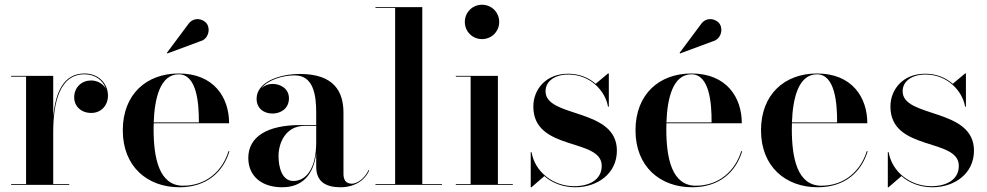

<svg xmlns="http://www.w3.org/2000/svg" viewBox="-20 -780 4166 810"><path d="M27 -3.5V0H272V-3.5H204.5V-221C204.5 -347.5 231.5 -466.5 336.5 -466.5C383 -466.5 415 -440 426.5 -406C415 -426 392 -440.5 364 -440.5C326.5 -440.5 293 -413.5 293 -369C293 -333 321 -303.5 365 -303.5C408 -303.5 435.5 -336.5 435.5 -376.5C435.5 -425 398.5 -470 336.5 -470C248 -470 214 -390 204.5 -288.5V-460H27V-456.5H90V-3.5Z M825 -606C857.5 -614.5 869 -654 853.5 -678.5C840 -700.5 797 -712 773.5 -677L684 -557L686 -554.5ZM948 -142H944C919 -60 851 3.5 752.5 3.5C651 3.5 628 -113.5 628 -235C628 -243.5 628 -252 628.5 -260H946.5C946.5 -369 882.5 -470 734 -470C598 -470 498 -382.5 498 -230C498 -77.5 601.5 10 737 10C853 10 922 -55.5 948 -142ZM734 -466.5C810 -466.5 819.5 -346 819 -263.5H628.5C632 -368 657 -466.5 734 -466.5Z M1248 -252.5C1106 -252.5 1027.5 -202.5 1027.5 -113.5C1027.5 -37.5 1083.5 10 1170 10C1257 10 1302.5 -44 1314 -132.5V-76.5C1314 -8.5 1361 10 1417 10C1473 10 1519 -17.5 1537.5 -61L1535 -63C1518 -25.5 1485.5 -5 1464.5 -5C1437 -5 1429 -24 1429 -47V-304.5C1429 -392 1390.5 -468 1245.5 -468C1154.5 -468 1062.5 -432 1062.5 -363.5C1062.5 -324 1091.5 -301 1129.5 -301C1164.5 -301 1199 -322 1199 -365.5C1199 -404.5 1165.5 -426 1129.5 -426C1112 -426 1095.5 -419.5 1083 -408C1111.5 -443.5 1172.5 -462 1223.5 -462C1303.5 -462 1314 -376.5 1314 -304.5V-252.5ZM1217.5 -16.5C1170 -16.5 1155 -73.5 1155 -122C1155 -174 1183 -249 1265 -249H1314V-180.5C1314 -65.5 1269.5 -16.5 1217.5 -16.5Z M1564 -3.5V0H1844.5V-3.5H1761.5V-750H1564V-746.5H1647V-3.5Z M1941 -687.5C1941 -647 1973 -615 2013.5 -615C2054 -615 2086 -647 2086 -687.5C2086 -728 2054 -760 2013.5 -760C1973 -760 1941 -728 1941 -687.5ZM1903 -3.5V0H2143.5V-3.5H2080.5V-460H1903V-456.5H1965.5V-3.5Z M2222 10 2276.5 -37C2310 -7.5 2355.5 10 2407 10C2501 10 2582.5 -48 2582.5 -144.5C2582.5 -326.5 2281.5 -281 2281.5 -395C2281.5 -438 2321 -465.5 2378 -465.5C2472 -465.5 2534.5 -394.5 2545 -330H2548.5V-470H2545L2493 -426.5C2464 -452 2424.5 -469 2377 -469C2282 -469 2230 -402 2230 -330.5C2230 -140 2518.5 -199.5 2518.5 -80.5C2518.5 -20.5 2464.5 5.5 2402.5 5.5C2313.5 5.5 2236.5 -55 2222.5 -138H2219V10Z M2988 -606C3020.5 -614.5 3032 -654 3016.5 -678.5C3003 -700.5 2960 -712 2936.5 -677L2847 -557L2849 -554.5ZM3111 -142H3107C3082 -60 3014 3.5 2915.5 3.5C2814 3.5 2791 -113.5 2791 -235C2791 -243.5 2791 -252 2791.5 -260H3109.5C3109.5 -369 3045.5 -470 2897 -470C2761 -470 2661 -382.5 2661 -230C2661 -77.5 2764.5 10 2900 10C3016 10 3085 -55.5 3111 -142ZM2897 -466.5C2973 -466.5 2982.5 -346 2982 -263.5H2791.5C2795 -368 2820 -466.5 2897 -466.5Z M3640.5 -142H3636.5C3611.5 -60 3543.5 3.5 3445 3.5C3343.5 3.5 3320.5 -113.5 3320.5 -235C3320.5 -243.5 3320.5 -252 3321 -260H3639C3639 -369 3575 -470 3426.5 -470C3290.5 -470 3190.5 -382.5 3190.5 -230C3190.5 -77.5 3294 10 3429.5 10C3545.5 10 3614.5 -55.5 3640.5 -142ZM3426.5 -466.5C3502.5 -466.5 3512 -346 3511.5 -263.5H3321C3324.5 -368 3349.5 -466.5 3426.5 -466.5Z M3728.5 10 3783 -37C3816.5 -7.5 3862 10 3913.5 10C4007.5 10 4089 -48 4089 -144.5C4089 -326.5 3788 -281 3788 -395C3788 -438 3827.5 -465.5 3884.5 -465.5C3978.5 -465.5 4041 -394.5 4051.5 -330H4055V-470H4051.5L3999.5 -426.5C3970.5 -452 3931 -469 3883.5 -469C3788.5 -469 3736.5 -402 3736.5 -330.5C3736.5 -140 4025 -199.5 4025 -80.5C4025 -20.5 3971 5.5 3909 5.5C3820 5.5 3743 -55 3729 -138H3725.5V10Z"/></svg>

Font: Bodoni* 48pt Medium
Style: Regular
Weight: 500
Version: Version 2.3